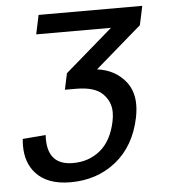

<svg xmlns="http://www.w3.org/2000/svg" viewBox="-51 -721 687 782"><g transform="rotate(-5 293.0 -330.0)"><path d="M206.5 15.1Q111.8 15.1 64.9 -37.1Q25.9 -80.1 25.9 -149.4Q25.9 -163.1 27.3 -177.7L121.6 -185.5L121.1 -169.9Q121.1 -62 223.1 -62Q288.1 -62 334.5 -100.1Q380.9 -138.2 397.5 -215.3Q401.9 -235.8 401.9 -253.9Q401.9 -298.8 369.1 -330.6Q336.4 -362.3 261.2 -362.3H215.8L230 -428.7L424.8 -597.2H119.1L135.7 -675.3H559.6L543 -597.7L353.5 -433.6Q428.7 -423.8 471.2 -369.1Q500 -331.5 500 -276.9Q500 -252 494.1 -223.1Q470.2 -109.4 392.6 -47.1Q314.9 15.1 206.5 15.1Z"/></g></svg>

Font: Cadman
Style: Italic
Weight: 400
Italic angle: -12°
Designer: Paul James MIller
Foundry: High-Logic / Made with FontCreator
Version: Version 2.114;March 28, 2021;FontCreator 13.0.0.2683 64-bit